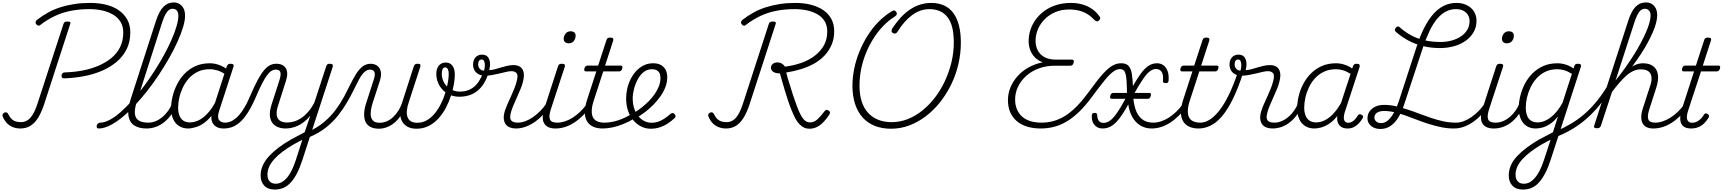

<svg xmlns="http://www.w3.org/2000/svg" viewBox="-33 -1039 14158 1578"><path d="M496 -395Q483 -394 477.5 -400.5Q472 -407 473 -420Q475 -432 481.5 -438Q488 -444 501 -444Q573 -446 643 -459Q713 -472 773.5 -497.5Q834 -523 881 -561Q928 -599 954 -651.5Q980 -704 980 -772Q980 -823 957.5 -859.5Q935 -896 896 -919Q857 -942 807.5 -953Q758 -964 702 -964Q620 -964 549 -950Q478 -936 417 -907Q356 -878 300 -835Q291 -826 281.5 -828.5Q272 -831 264 -840Q258 -849 259.5 -858Q261 -867 270 -875Q314 -909 361.5 -935.5Q409 -962 462.5 -979Q516 -996 577 -1005.5Q638 -1015 707 -1015Q779 -1015 839.5 -1000Q900 -985 944 -954Q988 -923 1013 -878Q1038 -833 1038 -773Q1038 -695 1008 -635Q978 -575 926 -531Q874 -487 805.5 -457.5Q737 -428 658 -413Q579 -398 496 -395ZM134 17Q100 17 71 5Q42 -7 21.5 -29.5Q1 -52 -11 -83Q-15 -92 -11 -100Q-7 -108 2 -113Q12 -117 19.5 -115.5Q27 -114 33 -104Q47 -75 63.5 -60Q80 -45 100 -40Q120 -35 140 -35Q184 -35 216 -70Q248 -105 274 -184L489 -843Q492 -854 500 -858Q508 -862 522 -862Q536 -862 542.5 -858Q549 -854 544 -842L329 -180Q308 -117 281 -72.5Q254 -28 218 -5.5Q182 17 134 17Z M777 17Q767 17 763.5 9.5Q760 2 762 -7Q764 -16 771.5 -23.5Q779 -31 791 -31Q826 -31 869 -54Q912 -77 958 -117.5Q1004 -158 1052 -211Q1100 -264 1146.5 -326Q1193 -388 1235.5 -454Q1278 -520 1314 -585.5Q1350 -651 1376.5 -711.5Q1403 -772 1418 -823Q1433 -874 1433 -909Q1433 -920 1441 -926Q1449 -932 1460 -932Q1471 -932 1479.5 -926Q1488 -920 1488 -909Q1488 -871 1472 -817.5Q1456 -764 1427.5 -700Q1399 -636 1360 -567Q1321 -498 1275 -428Q1229 -358 1177.5 -292.5Q1126 -227 1074 -171.5Q1022 -116 969.5 -73.5Q917 -31 868.5 -7Q820 17 777 17ZM1170 17Q1109 17 1070.5 -8Q1032 -33 1023 -86Q1014 -139 1040 -221L1249 -868Q1275 -947 1310 -983Q1345 -1019 1394 -1019Q1422 -1019 1443.5 -1005.5Q1465 -992 1476.5 -968Q1488 -944 1488 -909Q1488 -897 1479.5 -890.5Q1471 -884 1460 -884Q1449 -884 1441 -890.5Q1433 -897 1433 -909Q1433 -929 1427 -941.5Q1421 -954 1411 -960.5Q1401 -967 1386 -967Q1369 -967 1354.5 -956Q1340 -945 1327 -921.5Q1314 -898 1301 -859L1091 -203Q1071 -139 1076 -101.5Q1081 -64 1109 -47.5Q1137 -31 1185 -31Q1196 -31 1200 -23.5Q1204 -16 1202 -7Q1200 2 1191.5 9.5Q1183 17 1170 17Z M1170 17Q1160 17 1155 9.5Q1150 2 1152 -7Q1154 -16 1162.5 -23.5Q1171 -31 1186 -31Q1218 -31 1247.5 -43.5Q1277 -56 1303 -78Q1329 -100 1349 -128.5Q1369 -157 1381 -187Q1385 -198 1394 -198.5Q1403 -199 1410.5 -191.5Q1418 -184 1414 -174Q1401 -135 1377.5 -101Q1354 -67 1322.5 -40Q1291 -13 1252.5 2Q1214 17 1170 17Z M1514 17Q1470 17 1438 -3.5Q1406 -24 1389.5 -62Q1373 -100 1373 -151Q1373 -194 1385 -244.5Q1397 -295 1421 -343.5Q1445 -392 1482.5 -431.5Q1520 -471 1572 -495Q1624 -519 1692 -519Q1731 -519 1770.5 -504Q1810 -489 1840 -465L1829 -422Q1788 -450 1755 -460Q1722 -470 1690 -470Q1635 -470 1592.5 -449.5Q1550 -429 1519.5 -395Q1489 -361 1469.5 -319.5Q1450 -278 1440.5 -235.5Q1431 -193 1431 -155Q1431 -117 1441.5 -89.5Q1452 -62 1473.5 -47.5Q1495 -33 1528 -33Q1563 -33 1599 -50Q1635 -67 1671 -105Q1707 -143 1739 -203L1750 -162Q1713 -87 1668.5 -48Q1624 -9 1583 4Q1542 17 1514 17ZM1803 17Q1773 17 1751.5 6.5Q1730 -4 1717.5 -23.5Q1705 -43 1704 -71Q1703 -99 1715 -135L1831 -494Q1836 -506 1842.5 -510.5Q1849 -515 1862 -515Q1880 -515 1885 -507.5Q1890 -500 1885 -488L1768 -128Q1751 -75 1767 -53Q1783 -31 1819 -31Q1828 -31 1831.5 -23.5Q1835 -16 1833.5 -7Q1832 2 1824.5 9.5Q1817 17 1803 17Z M1806 17Q1797 17 1793.5 9.5Q1790 2 1792.5 -7Q1795 -16 1802 -23.5Q1809 -31 1821 -31Q1837 -31 1859 -39Q1881 -47 1907 -68.5Q1933 -90 1962 -133Q1991 -176 2021 -246Q2057 -330 2085.5 -382.5Q2114 -435 2139 -464Q2164 -493 2188 -504Q2212 -515 2238 -515Q2249 -515 2252 -508Q2255 -501 2253 -491.5Q2251 -482 2245.5 -474.5Q2240 -467 2232 -467Q2214 -467 2196 -455Q2178 -443 2159 -416.5Q2140 -390 2118.5 -347.5Q2097 -305 2071 -244Q2036 -163 2002.5 -111.5Q1969 -60 1936 -32Q1903 -4 1871 6.5Q1839 17 1806 17Z M2225 519Q2169 519 2139 487Q2109 455 2109 404Q2109 359 2127.5 319Q2146 279 2180 242.5Q2214 206 2259.5 172Q2305 138 2361 106Q2380 96 2398 86.5Q2416 77 2434.5 67Q2453 57 2471 48L2517 -88Q2492 -57 2465 -36.5Q2438 -16 2412 -4.5Q2386 7 2361 12Q2336 17 2314 17Q2264 17 2230.5 -5Q2197 -27 2187.5 -71Q2178 -115 2199 -180L2264 -381Q2278 -426 2271 -446.5Q2264 -467 2234 -467Q2223 -467 2217.5 -474.5Q2212 -482 2212.5 -491.5Q2213 -501 2220 -508Q2227 -515 2239 -515Q2266 -515 2285.5 -505.5Q2305 -496 2316 -478Q2327 -460 2327.5 -433.5Q2328 -407 2317 -374L2252 -170Q2238 -127 2241 -96Q2244 -65 2265.5 -48.5Q2287 -32 2328 -32Q2356 -32 2385.5 -41Q2415 -50 2444 -69.5Q2473 -89 2500 -120Q2527 -151 2550 -194L2648 -494Q2652 -506 2658 -510.5Q2664 -515 2677 -515Q2696 -515 2700.5 -507.5Q2705 -500 2701 -488L2453 273Q2432 338 2408.5 384Q2385 430 2357 460.5Q2329 491 2296.5 505Q2264 519 2225 519ZM2234 471Q2266 471 2296.5 449Q2327 427 2353 382Q2379 337 2400 271L2452 109Q2439 116 2426 123Q2413 130 2400 137Q2387 144 2375 151Q2327 179 2288.5 208Q2250 237 2222 268Q2194 299 2179.5 330.5Q2165 362 2165 398Q2165 420 2172.5 436Q2180 452 2195.5 461.5Q2211 471 2234 471Z M2510 88Q2501 92 2495 87Q2489 82 2487 74Q2485 66 2488 57.5Q2491 49 2500 44Q2576 10 2631 -36.5Q2686 -83 2725.5 -136Q2765 -189 2794 -243Q2823 -297 2846.5 -345.5Q2870 -394 2894.5 -432.5Q2919 -471 2947.5 -493Q2976 -515 3016 -515Q3028 -515 3032 -508Q3036 -501 3034.5 -491.5Q3033 -482 3026.5 -474.5Q3020 -467 3011 -467Q2983 -467 2960.5 -445.5Q2938 -424 2917.5 -385.5Q2897 -347 2873.5 -298.5Q2850 -250 2818.5 -196.5Q2787 -143 2745.5 -90Q2704 -37 2646 9Q2588 55 2510 88Z M3084 19Q3038 19 3009.5 3Q2981 -13 2969.5 -41.5Q2958 -70 2960 -109Q2962 -148 2977 -193L3038 -382Q3053 -426 3044.5 -446.5Q3036 -467 3005 -467Q2994 -467 2988.5 -474.5Q2983 -482 2983.5 -491.5Q2984 -501 2991 -508Q2998 -515 3010 -515Q3045 -515 3067.5 -498.5Q3090 -482 3096.5 -450.5Q3103 -419 3089 -375L3032 -200Q3020 -164 3015.5 -133Q3011 -102 3016.5 -78.5Q3022 -55 3039 -42.5Q3056 -30 3087 -30Q3116 -30 3144 -41.5Q3172 -53 3196.5 -75.5Q3221 -98 3241 -129.5Q3261 -161 3274 -202L3275 -120Q3261 -86 3239 -60Q3217 -34 3191 -16.5Q3165 1 3137 10Q3109 19 3084 19ZM3390 19Q3350 19 3320.5 4.5Q3291 -10 3274 -37.5Q3257 -65 3255.5 -104.5Q3254 -144 3271 -193L3368 -494Q3372 -506 3379.5 -510.5Q3387 -515 3399 -515Q3416 -515 3420.5 -509.5Q3425 -504 3422 -492L3327 -200Q3314 -162 3311 -131Q3308 -100 3316 -77.5Q3324 -55 3343.5 -42.5Q3363 -30 3396 -30Q3440 -30 3476 -51Q3512 -72 3540.5 -107Q3569 -142 3590.5 -185Q3612 -228 3626 -273Q3640 -318 3647.5 -359Q3655 -400 3655 -429Q3655 -449 3651 -461.5Q3647 -474 3641 -479.5Q3635 -485 3627 -485Q3613 -485 3608 -495Q3603 -505 3609 -515Q3615 -525 3632 -525Q3653 -525 3669.5 -514Q3686 -503 3695.5 -481Q3705 -459 3705 -424Q3705 -392 3697.5 -347.5Q3690 -303 3673.5 -252.5Q3657 -202 3632 -154Q3607 -106 3572 -67Q3537 -28 3491.5 -4.5Q3446 19 3390 19Z M3743 -244Q3700 -244 3665.5 -259Q3631 -274 3605.5 -300.5Q3580 -327 3566.5 -361Q3553 -395 3553 -432Q3553 -474 3573.5 -499.5Q3594 -525 3631 -525Q3645 -525 3648 -515Q3651 -505 3645 -495Q3639 -485 3626 -485Q3611 -485 3604.5 -470.5Q3598 -456 3598 -434Q3598 -405 3608 -378.5Q3618 -352 3638 -331.5Q3658 -311 3686 -298.5Q3714 -286 3748 -286Q3813 -286 3860.5 -323.5Q3908 -361 3937 -440Q3941 -451 3953 -454.5Q3965 -458 3974.5 -453.5Q3984 -449 3981 -437Q3961 -372 3927 -329Q3893 -286 3846.5 -265Q3800 -244 3743 -244Z M4208 17Q4180 17 4158 8.5Q4136 0 4123 -18Q4110 -36 4107.5 -63.5Q4105 -91 4117 -130Q4125 -154 4138 -184Q4151 -214 4166 -246Q4181 -278 4194 -311Q4207 -344 4214 -373Q4227 -421 4212.5 -437.5Q4198 -454 4172 -454Q4152 -454 4126.5 -448Q4101 -442 4072 -435Q4043 -428 4013 -422.5Q3983 -417 3954 -417Q3922 -417 3899.5 -429.5Q3877 -442 3866 -463Q3855 -484 3855 -507Q3855 -546 3875.5 -568Q3896 -590 3928 -590Q3961 -590 3976.5 -570.5Q3992 -551 3994 -522Q3996 -493 3988 -463Q4009 -463 4033 -469.5Q4057 -476 4083 -484Q4109 -492 4135.5 -498Q4162 -504 4188 -504Q4218 -504 4240 -491Q4262 -478 4270 -447Q4278 -416 4264 -363Q4257 -335 4243.5 -303.5Q4230 -272 4216 -240Q4202 -208 4188.5 -177.5Q4175 -147 4168 -121Q4153 -72 4166.5 -51.5Q4180 -31 4223 -31Q4233 -31 4237 -23.5Q4241 -16 4239.5 -7Q4238 2 4230 9.5Q4222 17 4208 17ZM3945 -458Q3952 -481 3952 -502Q3952 -523 3946 -536.5Q3940 -550 3925 -550Q3912 -550 3904.5 -539.5Q3897 -529 3897 -510Q3897 -490 3909 -475Q3921 -460 3945 -458Z M4206 17Q4196 17 4191 9.5Q4186 2 4188 -7Q4190 -16 4198.5 -23.5Q4207 -31 4222 -31Q4254 -31 4286.5 -43.5Q4319 -56 4350 -78Q4381 -100 4408 -127.5Q4435 -155 4455 -185Q4463 -196 4472 -194Q4481 -192 4485.5 -184Q4490 -176 4483 -165Q4462 -131 4432.5 -98.5Q4403 -66 4367 -40Q4331 -14 4290 1.5Q4249 17 4206 17Z M4531 17Q4498 17 4475 6.5Q4452 -4 4439.5 -25Q4427 -46 4427.5 -76.5Q4428 -107 4441 -148L4553 -494Q4557 -506 4564 -510.5Q4571 -515 4584 -515Q4601 -515 4607 -509Q4613 -503 4609 -491L4494 -140Q4476 -84 4487 -57.5Q4498 -31 4547 -31Q4557 -31 4560.5 -23.5Q4564 -16 4562.5 -7Q4561 2 4553.5 9.5Q4546 17 4531 17ZM4640 -683Q4623 -683 4611.5 -692.5Q4600 -702 4600 -719Q4600 -743 4615 -762.5Q4630 -782 4658 -782Q4675 -782 4686.5 -773Q4698 -764 4698 -745Q4698 -722 4683.5 -702.5Q4669 -683 4640 -683Z M4532 17Q4522 17 4517 9.5Q4512 2 4514 -7Q4516 -16 4524.5 -23.5Q4533 -31 4548 -31Q4578 -31 4610 -41.5Q4642 -52 4673 -71.5Q4704 -91 4733.5 -119Q4763 -147 4789 -183Q4798 -196 4806.5 -193.5Q4815 -191 4819.5 -181.5Q4824 -172 4817 -163Q4788 -119 4753.5 -85.5Q4719 -52 4682.5 -29Q4646 -6 4608.5 5.5Q4571 17 4532 17Z M4919 17Q4874 17 4841.5 2Q4809 -13 4791.5 -42.5Q4774 -72 4773.5 -115Q4773 -158 4791 -215L4868 -452H4783Q4773 -452 4770 -458.5Q4767 -465 4770 -477Q4774 -489 4780.5 -494.5Q4787 -500 4797 -500H4883L4951 -709Q4955 -721 4961.5 -725.5Q4968 -730 4982 -730Q4999 -730 5004.5 -724Q5010 -718 5007 -706L4940 -500H5068Q5079 -500 5081.5 -494Q5084 -488 5081 -476Q5077 -463 5070.5 -457.5Q5064 -452 5054 -452H4925L4849 -219Q4832 -169 4830.5 -133Q4829 -97 4840.5 -74.5Q4852 -52 4876 -41.5Q4900 -31 4934 -31Q4944 -31 4948 -23.5Q4952 -16 4950.5 -7Q4949 2 4941 9.5Q4933 17 4919 17Z M4919 17Q4907 17 4903 9.5Q4899 2 4902 -7Q4905 -16 4914 -23.5Q4923 -31 4935 -31Q4988 -31 5045.5 -49.5Q5103 -68 5157 -102Q5165 -107 5172 -103.5Q5179 -100 5183 -92.5Q5187 -85 5186.5 -77Q5186 -69 5178 -64Q5135 -38 5089.5 -19.5Q5044 -1 5001 8Q4958 17 4919 17Z M5161 -101Q5200 -124 5235.5 -151.5Q5271 -179 5300 -208Q5326 -235 5347.5 -265.5Q5369 -296 5382 -329.5Q5395 -363 5395 -398Q5395 -434 5377.5 -452Q5360 -470 5324 -470Q5285 -470 5256 -446Q5227 -422 5207.5 -385Q5188 -348 5177.5 -307Q5167 -266 5167 -232Q5167 -184 5179.5 -147Q5192 -110 5213.5 -84Q5235 -58 5263 -44Q5291 -30 5322 -30Q5350 -30 5374.5 -38Q5399 -46 5425 -62.5Q5451 -79 5479 -104Q5488 -111 5495.5 -110Q5503 -109 5510 -103Q5517 -96 5519 -87Q5521 -78 5512 -69Q5489 -47 5459 -26.5Q5429 -6 5392.5 6.5Q5356 19 5315 19Q5281 19 5251 7Q5221 -5 5195.5 -27Q5170 -49 5151.5 -79.5Q5133 -110 5123 -148Q5113 -186 5113 -230Q5113 -269 5122 -309.5Q5131 -350 5149.5 -387.5Q5168 -425 5195 -454.5Q5222 -484 5257 -501.5Q5292 -519 5335 -519Q5375 -519 5400.5 -504Q5426 -489 5438.5 -463.5Q5451 -438 5451 -405Q5451 -363 5435.5 -322.5Q5420 -282 5394 -246Q5368 -210 5338 -179Q5305 -145 5266 -116Q5227 -87 5185 -62Z M6619 19Q6595 19 6576 10Q6557 1 6539 -16.5Q6521 -34 6505.5 -62.5Q6490 -91 6474 -130Q6458 -169 6441 -220Q6435 -242 6428.5 -260.5Q6422 -279 6417 -296.5Q6412 -314 6407 -331Q6402 -348 6397 -365Q6392 -382 6387 -400Q6382 -418 6377 -436Q6344 -435 6323.5 -448Q6303 -461 6303 -481Q6303 -500 6317.5 -513Q6332 -526 6355 -526Q6376 -526 6392.5 -516.5Q6409 -507 6418 -491Q6489 -500 6552 -522Q6615 -544 6663 -580.5Q6711 -617 6738.5 -666.5Q6766 -716 6766 -780Q6766 -829 6744.5 -864.5Q6723 -900 6685.5 -921.5Q6648 -943 6600 -953.5Q6552 -964 6499 -964Q6416 -964 6346 -950Q6276 -936 6215 -907Q6154 -878 6098 -835Q6089 -826 6079.5 -828Q6070 -830 6063 -840Q6056 -849 6057.5 -858Q6059 -867 6068 -875Q6112 -909 6159.5 -935.5Q6207 -962 6260.5 -979Q6314 -996 6374.5 -1005.5Q6435 -1015 6503 -1015Q6574 -1015 6632 -1000Q6690 -985 6733 -956Q6776 -927 6799.5 -883.5Q6823 -840 6823 -782Q6823 -722 6802.5 -673Q6782 -624 6746 -585Q6710 -546 6661 -518Q6612 -490 6552.5 -471.5Q6493 -453 6429 -443Q6433 -426 6437 -411Q6441 -396 6446 -381Q6451 -366 6455.5 -351Q6460 -336 6465 -320.5Q6470 -305 6475 -288.5Q6480 -272 6486 -253Q6504 -199 6518.5 -161Q6533 -123 6546.5 -97.5Q6560 -72 6572 -58.5Q6584 -45 6597 -39Q6610 -33 6625 -33Q6658 -33 6686 -59Q6714 -85 6743 -124Q6749 -133 6757 -135.5Q6765 -138 6777 -130Q6787 -125 6788 -116.5Q6789 -108 6783 -97Q6762 -65 6737.5 -38.5Q6713 -12 6683.5 3.5Q6654 19 6619 19ZM5934 17Q5900 17 5871 5Q5842 -7 5821.5 -29.5Q5801 -52 5789 -83Q5785 -92 5789 -100Q5793 -108 5802 -113Q5812 -117 5819.5 -115.5Q5827 -114 5833 -104Q5847 -75 5863.5 -60Q5880 -45 5900 -40Q5920 -35 5940 -35Q5983 -35 6014.5 -70Q6046 -105 6072 -184L6286 -843Q6289 -854 6297 -858Q6305 -862 6320 -862Q6333 -862 6339.5 -858Q6346 -854 6342 -842L6127 -180Q6106 -117 6079 -72.5Q6052 -28 6016.5 -5.5Q5981 17 5934 17Z M7290 19Q7215 19 7155.5 -5Q7096 -29 7055.5 -75Q7015 -121 6994 -186.5Q6973 -252 6973 -333Q6973 -405 6988 -476.5Q7003 -548 7031 -616.5Q7059 -685 7098 -746.5Q7137 -808 7185.5 -858Q7234 -908 7291 -943Q7310 -955 7318 -953Q7326 -951 7333 -941Q7340 -930 7337 -921Q7334 -912 7320 -902Q7268 -870 7223.5 -823Q7179 -776 7143.5 -719Q7108 -662 7082.5 -598.5Q7057 -535 7044 -468Q7031 -401 7031 -334Q7031 -264 7048 -208.5Q7065 -153 7099 -114.5Q7133 -76 7182.5 -55.5Q7232 -35 7295 -35Q7363 -35 7427 -60Q7491 -85 7548 -131Q7605 -177 7652 -238.5Q7699 -300 7733 -373Q7767 -446 7786.5 -526Q7806 -606 7806 -689Q7806 -760 7793.5 -811.5Q7781 -863 7755.5 -896.5Q7730 -930 7692.5 -947Q7655 -964 7606 -964Q7567 -964 7531.5 -951.5Q7496 -939 7463.5 -915Q7431 -891 7400.5 -856.5Q7370 -822 7342 -776Q7335 -766 7324.5 -763.5Q7314 -761 7304 -768Q7294 -775 7294.5 -784.5Q7295 -794 7300 -805Q7334 -856 7370 -895Q7406 -934 7446.5 -961Q7487 -988 7530.5 -1001.5Q7574 -1015 7621 -1015Q7680 -1015 7726 -994Q7772 -973 7802.5 -931.5Q7833 -890 7848.5 -829Q7864 -768 7864 -689Q7864 -598 7843.5 -510.5Q7823 -423 7784 -343.5Q7745 -264 7692.5 -198Q7640 -132 7576 -83.5Q7512 -35 7440 -8Q7368 19 7290 19Z M8521 17Q8460 17 8410 2Q8360 -13 8324.5 -43Q8289 -73 8270 -116Q8251 -159 8251 -216Q8251 -271 8272 -321.5Q8293 -372 8331 -414Q8369 -456 8421 -485Q8473 -514 8537 -527Q8499 -541 8473.5 -566.5Q8448 -592 8434.5 -627Q8421 -662 8421 -700Q8421 -748 8436 -794Q8451 -840 8480.5 -880Q8510 -920 8552.5 -950.5Q8595 -981 8649.5 -998Q8704 -1015 8768 -1015Q8821 -1015 8866 -1001.5Q8911 -988 8945 -963.5Q8979 -939 9003 -905Q9010 -896 9009.5 -887.5Q9009 -879 8998 -870Q8988 -861 8979.5 -864Q8971 -867 8961 -875Q8936 -903 8905 -922.5Q8874 -942 8836.5 -951.5Q8799 -961 8754 -961Q8691 -961 8640.5 -939.5Q8590 -918 8553.5 -881.5Q8517 -845 8497.5 -798.5Q8478 -752 8478 -703Q8478 -660 8496 -625Q8514 -590 8551 -569.5Q8588 -549 8647 -549H8779Q8788 -549 8791 -543Q8794 -537 8791 -523Q8787 -510 8780.5 -504.5Q8774 -499 8764 -499H8636Q8566 -499 8506 -477Q8446 -455 8402.5 -416.5Q8359 -378 8334.5 -327.5Q8310 -277 8310 -221Q8310 -175 8325.5 -139.5Q8341 -104 8369 -79.5Q8397 -55 8437 -43Q8477 -31 8528 -31Q8538 -31 8541.5 -23.5Q8545 -16 8544 -6.5Q8543 3 8537 10Q8531 17 8521 17Z M8521 17Q8510 17 8505.5 10Q8501 3 8502 -6.5Q8503 -16 8510 -23.5Q8517 -31 8528 -31Q8576 -31 8623 -43.5Q8670 -56 8716.5 -84Q8763 -112 8810 -158.5Q8857 -205 8908 -274Q8954 -337 8990.5 -383.5Q9027 -430 9058.5 -460Q9090 -490 9119.5 -504.5Q9149 -519 9181 -519Q9192 -519 9196.5 -512Q9201 -505 9199.5 -495.5Q9198 -486 9191 -478.5Q9184 -471 9172 -471Q9145 -471 9115.5 -449.5Q9086 -428 9045.5 -378.5Q9005 -329 8943 -245Q8890 -173 8839 -123Q8788 -73 8736.5 -42Q8685 -11 8631.5 3Q8578 17 8521 17Z M9103 -227Q9096 -227 9092 -233Q9088 -239 9092 -251Q9098 -275 9115 -275H9415Q9431 -275 9425 -251Q9418 -227 9403 -227ZM9029 17Q8989 17 8964.5 -9.5Q8940 -36 8940 -80Q8939 -97 8943.5 -103.5Q8948 -110 8960 -111Q8976 -113 8980 -106Q8984 -99 8985 -89Q8986 -63 8998 -46Q9010 -29 9037 -29Q9082 -29 9125.5 -82Q9169 -135 9230 -253Q9229 -326 9226 -374.5Q9223 -423 9212 -447Q9201 -471 9173 -471Q9161 -471 9156 -478.5Q9151 -486 9153 -495.5Q9155 -505 9162.5 -512Q9170 -519 9183 -519Q9224 -519 9243.5 -496Q9263 -473 9269.5 -431Q9276 -389 9278 -332Q9310 -387 9339.5 -429Q9369 -471 9402 -495Q9435 -519 9476 -519Q9506 -519 9528.5 -503Q9551 -487 9563 -455Q9575 -423 9571 -375Q9571 -366 9565 -360.5Q9559 -355 9546 -356Q9532 -356 9528 -362Q9524 -368 9525 -381Q9528 -416 9520.5 -435.5Q9513 -455 9499 -463.5Q9485 -472 9467 -472Q9442 -472 9416 -452Q9390 -432 9358 -384.5Q9326 -337 9280 -255Q9283 -193 9299 -142.5Q9315 -92 9350.5 -61.5Q9386 -31 9447 -31Q9456 -31 9459.5 -23.5Q9463 -16 9460.5 -7Q9458 2 9451 9.5Q9444 17 9432 17Q9380 17 9339.5 -7.5Q9299 -32 9273.5 -77Q9248 -122 9240 -181Q9198 -104 9163.5 -61Q9129 -18 9097 -0.5Q9065 17 9029 17Z M9431 17Q9421 17 9416 9.5Q9411 2 9413 -7Q9415 -16 9423.5 -23.5Q9432 -31 9447 -31Q9477 -31 9509 -41.5Q9541 -52 9572 -71.5Q9603 -91 9632.5 -119Q9662 -147 9688 -183Q9697 -196 9705.5 -193.5Q9714 -191 9718.5 -181.5Q9723 -172 9716 -163Q9687 -119 9652.5 -85.5Q9618 -52 9581.5 -29Q9545 -6 9507.5 5.5Q9470 17 9431 17Z M9818 17Q9773 17 9740.5 2Q9708 -13 9690.5 -42.5Q9673 -72 9672.5 -115Q9672 -158 9690 -215L9767 -452H9682Q9672 -452 9669 -458.5Q9666 -465 9669 -477Q9673 -489 9679.5 -494.5Q9686 -500 9696 -500H9782L9850 -709Q9854 -721 9860.5 -725.5Q9867 -730 9881 -730Q9898 -730 9903.5 -724Q9909 -718 9906 -706L9839 -500H9967Q9978 -500 9980.5 -494Q9983 -488 9980 -476Q9976 -463 9969.5 -457.5Q9963 -452 9953 -452H9824L9748 -219Q9731 -169 9729.5 -133Q9728 -97 9739.5 -74.5Q9751 -52 9775 -41.5Q9799 -31 9833 -31Q9843 -31 9847 -23.5Q9851 -16 9849.5 -7Q9848 2 9840 9.5Q9832 17 9818 17Z M9818 17Q9806 17 9802 9.5Q9798 2 9801 -7Q9804 -16 9813 -23.5Q9822 -31 9834 -31Q9868 -31 9906 -53.5Q9944 -76 9984 -125Q10024 -174 10064 -254.5Q10104 -335 10143 -452Q10145 -457 10152.5 -458Q10160 -459 10168 -456.5Q10176 -454 10180.5 -448.5Q10185 -443 10182 -435Q10141 -308 10097.5 -221Q10054 -134 10009 -82Q9964 -30 9916 -6.5Q9868 17 9818 17Z M10425 17Q10397 17 10375 8.5Q10353 0 10340 -18Q10327 -36 10324.5 -63.5Q10322 -91 10334 -130Q10342 -154 10355 -184Q10368 -214 10383 -246Q10398 -278 10411 -311Q10424 -344 10431 -373Q10444 -421 10429.5 -437.5Q10415 -454 10389 -454Q10369 -454 10343.5 -448Q10318 -442 10289 -435Q10260 -428 10230 -422.5Q10200 -417 10171 -417Q10139 -417 10116.5 -429.5Q10094 -442 10083 -463Q10072 -484 10072 -507Q10072 -546 10092.5 -568Q10113 -590 10145 -590Q10178 -590 10193.5 -570.5Q10209 -551 10211 -522Q10213 -493 10205 -463Q10226 -463 10250 -469.5Q10274 -476 10300 -484Q10326 -492 10352.5 -498Q10379 -504 10405 -504Q10435 -504 10457 -491Q10479 -478 10487 -447Q10495 -416 10481 -363Q10474 -335 10460.5 -303.5Q10447 -272 10433 -240Q10419 -208 10405.5 -177.5Q10392 -147 10385 -121Q10370 -72 10383.5 -51.5Q10397 -31 10440 -31Q10450 -31 10454 -23.5Q10458 -16 10456.5 -7Q10455 2 10447 9.5Q10439 17 10425 17ZM10162 -458Q10169 -481 10169 -502Q10169 -523 10163 -536.5Q10157 -550 10142 -550Q10129 -550 10121.5 -539.5Q10114 -529 10114 -510Q10114 -490 10126 -475Q10138 -460 10162 -458Z M10423 17Q10413 17 10408 9.5Q10403 2 10405 -7Q10407 -16 10415.5 -23.5Q10424 -31 10439 -31Q10471 -31 10500.5 -43.5Q10530 -56 10556 -78Q10582 -100 10602 -128.5Q10622 -157 10634 -187Q10638 -198 10647 -198.5Q10656 -199 10663.5 -191.5Q10671 -184 10667 -174Q10654 -135 10630.5 -101Q10607 -67 10575.5 -40Q10544 -13 10505.5 2Q10467 17 10423 17Z M10770 17Q10725 17 10693 -3.5Q10661 -24 10644.5 -62Q10628 -100 10628 -151Q10628 -196 10640 -247Q10652 -298 10676.5 -346Q10701 -394 10739.5 -433.5Q10778 -473 10830 -496Q10882 -519 10948 -519Q10982 -519 11017.5 -507.5Q11053 -496 11080 -476L11087 -494Q11091 -506 11097.5 -510.5Q11104 -515 11117 -515Q11136 -515 11140 -507.5Q11144 -500 11141 -488L11019 -116Q11011 -90 11011.5 -70.5Q11012 -51 11021.5 -40.5Q11031 -30 11047 -30Q11065 -30 11079.5 -38.5Q11094 -47 11105.5 -60.5Q11117 -74 11126 -89Q11130 -95 11138 -99Q11146 -103 11157 -96Q11169 -90 11170 -82Q11171 -74 11165 -66Q11154 -46 11136.5 -27Q11119 -8 11096 4.5Q11073 17 11041 17Q11020 17 11004 11Q10988 5 10977 -7Q10966 -19 10961 -35Q10956 -51 10957 -72Q10957 -76 10957.5 -80Q10958 -84 10959 -87Q10925 -44 10890 -21.5Q10855 1 10824 9Q10793 17 10770 17ZM10686 -155Q10686 -118 10696.5 -90.5Q10707 -63 10729 -48Q10751 -33 10785 -33Q10818 -33 10853 -49.5Q10888 -66 10922.5 -101.5Q10957 -137 10989 -194L11067 -432Q11032 -454 11003 -462Q10974 -470 10946 -470Q10891 -470 10848 -449.5Q10805 -429 10774.5 -395.5Q10744 -362 10724.5 -320.5Q10705 -279 10695.5 -236Q10686 -193 10686 -155Z M11313 21Q11282 21 11258 10Q11234 -1 11220 -21Q11206 -41 11206 -66Q11206 -99 11223.5 -124Q11241 -149 11271.5 -163Q11302 -177 11342 -177Q11391 -177 11438.5 -166Q11486 -155 11535 -139Q11584 -123 11632 -104.5Q11680 -86 11729.5 -69.5Q11779 -53 11829.5 -42Q11880 -31 11932 -31Q11944 -31 11947 -23.5Q11950 -16 11946.5 -7Q11943 2 11935.5 9.5Q11928 17 11915 17Q11864 17 11812.5 6.5Q11761 -4 11710.5 -20Q11660 -36 11612.5 -54.5Q11565 -73 11518.5 -89.5Q11472 -106 11427.5 -116.5Q11383 -127 11340 -127Q11317 -127 11299.5 -120.5Q11282 -114 11272.5 -101.5Q11263 -89 11263 -72Q11263 -53 11278.5 -40Q11294 -27 11318 -27Q11348 -27 11374 -49.5Q11400 -72 11422.5 -111.5Q11445 -151 11462 -202L11610 -656Q11638 -743 11672 -810Q11706 -877 11746 -922.5Q11786 -968 11833.5 -991.5Q11881 -1015 11938 -1015Q11986 -1015 12023 -996.5Q12060 -978 12081 -945Q12102 -912 12102 -868Q12102 -816 12078 -774.5Q12054 -733 12012.5 -703.5Q11971 -674 11916.5 -659Q11862 -644 11802 -644Q11728 -644 11663 -660Q11598 -676 11543.5 -705Q11489 -734 11442 -775Q11432 -783 11431 -791Q11430 -799 11438 -810Q11449 -822 11457 -822Q11465 -822 11473 -813Q11517 -774 11567 -747.5Q11617 -721 11676.5 -707.5Q11736 -694 11808 -694Q11854 -694 11896.5 -705.5Q11939 -717 11972 -738.5Q12005 -760 12025 -792Q12045 -824 12045 -865Q12045 -896 12030.5 -918Q12016 -940 11991.5 -952Q11967 -964 11932 -964Q11888 -964 11849 -943.5Q11810 -923 11776.5 -882Q11743 -841 11714.5 -781Q11686 -721 11660 -643L11512 -194Q11490 -124 11461 -76Q11432 -28 11395 -3.5Q11358 21 11313 21Z M11918 17Q11908 17 11903 9.5Q11898 2 11900 -7Q11902 -16 11910.5 -23.5Q11919 -31 11934 -31Q11966 -31 11998.5 -43.5Q12031 -56 12062 -78Q12093 -100 12120 -127.5Q12147 -155 12167 -185Q12175 -196 12184 -194Q12193 -192 12197.5 -184Q12202 -176 12195 -165Q12174 -131 12144.5 -98.5Q12115 -66 12079 -40Q12043 -14 12002 1.5Q11961 17 11918 17Z M12242 17Q12209 17 12186 6.5Q12163 -4 12150.5 -25Q12138 -46 12138.5 -76.5Q12139 -107 12152 -148L12264 -494Q12268 -506 12275 -510.5Q12282 -515 12295 -515Q12312 -515 12318 -509Q12324 -503 12320 -491L12205 -140Q12187 -84 12198 -57.5Q12209 -31 12258 -31Q12268 -31 12271.5 -23.5Q12275 -16 12273.5 -7Q12272 2 12264.5 9.5Q12257 17 12242 17ZM12351 -683Q12334 -683 12322.5 -692.5Q12311 -702 12311 -719Q12311 -743 12326 -762.5Q12341 -782 12369 -782Q12386 -782 12397.5 -773Q12409 -764 12409 -745Q12409 -722 12394.5 -702.5Q12380 -683 12351 -683Z M12243 17Q12233 17 12228 9.5Q12223 2 12225 -7Q12227 -16 12235.5 -23.5Q12244 -31 12259 -31Q12291 -31 12320.5 -43.5Q12350 -56 12376 -78Q12402 -100 12422 -128.5Q12442 -157 12454 -187Q12458 -198 12467 -198.5Q12476 -199 12483.5 -191.5Q12491 -184 12487 -174Q12474 -135 12450.5 -101Q12427 -67 12395.5 -40Q12364 -13 12325.5 2Q12287 17 12243 17Z M12484 519Q12427 519 12397 487Q12367 455 12367 404Q12367 359 12385 319Q12403 279 12437.5 242.5Q12472 206 12518 172Q12564 138 12619 106Q12638 97 12656.5 87Q12675 77 12693.5 67Q12712 57 12730 48L12772 -82Q12739 -41 12705.5 -19.5Q12672 2 12642 9.5Q12612 17 12589 17Q12545 17 12513.5 -3.5Q12482 -24 12465.5 -62Q12449 -100 12449 -151Q12449 -194 12460.5 -244.5Q12472 -295 12496 -343.5Q12520 -392 12558 -431.5Q12596 -471 12648 -495Q12700 -519 12768 -519Q12790 -519 12813.5 -514Q12837 -509 12859 -499.5Q12881 -490 12900 -476L12906 -495Q12910 -507 12916 -511Q12922 -515 12936 -515Q12954 -515 12959 -507.5Q12964 -500 12959 -488L12712 273Q12691 338 12667 384Q12643 430 12615.5 460.5Q12588 491 12555.5 505Q12523 519 12484 519ZM12492 471Q12525 471 12554.5 449Q12584 427 12610 383Q12636 339 12658 271L12711 109Q12697 116 12684 123Q12671 130 12658 137Q12645 144 12633 151Q12586 179 12547.5 208Q12509 237 12480.5 268Q12452 299 12437.5 330.5Q12423 362 12423 398Q12423 420 12430.5 436Q12438 452 12453 461.5Q12468 471 12492 471ZM12604 -33Q12637 -33 12672 -49.5Q12707 -66 12742 -101.5Q12777 -137 12809 -194L12886 -432Q12851 -454 12822 -462Q12793 -470 12766 -470Q12711 -470 12668.5 -449.5Q12626 -429 12595.5 -395Q12565 -361 12545.5 -319.5Q12526 -278 12516.5 -235.5Q12507 -193 12507 -155Q12507 -117 12517.5 -89.5Q12528 -62 12549.5 -47.5Q12571 -33 12604 -33Z M12762 84Q12754 88 12749 82.5Q12744 77 12742.5 68.5Q12741 60 12744 51.5Q12747 43 12755 40Q12823 11 12881.5 -24Q12940 -59 12992.5 -105Q13045 -151 13093 -210.5Q13141 -270 13186 -346Q13195 -361 13205 -358.5Q13215 -356 13219.5 -345.5Q13224 -335 13217 -324Q13167 -241 13115 -177Q13063 -113 13007.5 -64.5Q12952 -16 12891.5 20.5Q12831 57 12762 84Z M13554 17Q13523 17 13501 6.5Q13479 -4 13467.5 -25Q13456 -46 13456 -76.5Q13456 -107 13469 -148L13531 -339Q13544 -378 13540 -407.5Q13536 -437 13515 -453Q13494 -469 13452 -469Q13420 -469 13390.5 -455.5Q13361 -442 13332.5 -416.5Q13304 -391 13273.5 -355.5Q13243 -320 13209 -275L13186 -284Q13230 -346 13267.5 -390.5Q13305 -435 13339.5 -463Q13374 -491 13406 -505Q13438 -519 13470 -519Q13521 -519 13553 -496Q13585 -473 13592.5 -428Q13600 -383 13579 -317L13522 -140Q13504 -83 13514.5 -57Q13525 -31 13571 -31Q13579 -31 13583 -23.5Q13587 -16 13585.5 -7Q13584 2 13576.5 9.5Q13569 17 13554 17ZM13091 15Q13079 15 13072 10.5Q13065 6 13069 -6L13349 -868Q13374 -947 13409 -983Q13444 -1019 13494 -1019Q13523 -1019 13543.5 -1006Q13564 -993 13575.5 -970Q13587 -947 13587 -914Q13587 -886 13578 -850.5Q13569 -815 13551.5 -775Q13534 -735 13510 -690Q13486 -645 13455 -597.5Q13424 -550 13387.5 -501Q13351 -452 13309 -403.5Q13267 -355 13223 -306L13124 -4Q13120 6 13112.5 10.5Q13105 15 13091 15ZM13245 -378Q13286 -428 13322.5 -479.5Q13359 -531 13391.5 -582Q13424 -633 13449.5 -681Q13475 -729 13494 -772Q13513 -815 13523 -850.5Q13533 -886 13533 -912Q13533 -930 13526.5 -942Q13520 -954 13510.5 -960.5Q13501 -967 13486 -967Q13469 -967 13454.5 -956.5Q13440 -946 13427 -922Q13414 -898 13401 -859Z M13554 17Q13544 17 13539 9.5Q13534 2 13536 -7Q13538 -16 13546.5 -23.5Q13555 -31 13570 -31Q13600 -31 13632 -41.5Q13664 -52 13695 -71.5Q13726 -91 13755.5 -119Q13785 -147 13811 -183Q13820 -196 13828.5 -193.5Q13837 -191 13841.5 -181.5Q13846 -172 13839 -163Q13810 -119 13775.5 -85.5Q13741 -52 13704.5 -29Q13668 -6 13630.5 5.5Q13593 17 13554 17Z M13864 17Q13824 17 13801.5 -1.5Q13779 -20 13776.5 -57Q13774 -94 13792 -149L13890 -452H13805Q13795 -452 13792 -458.5Q13789 -465 13792 -477Q13796 -489 13802.5 -494.5Q13809 -500 13819 -500H13905L13973 -709Q13977 -721 13983.5 -725.5Q13990 -730 14004 -730Q14021 -730 14027 -724Q14033 -718 14029 -706L13962 -500H14090Q14101 -500 14103.5 -494Q14106 -488 14103 -476Q14099 -463 14092.5 -457.5Q14086 -452 14076 -452H13947L13841 -129Q13824 -76 13835 -53Q13846 -30 13872 -30Q13906 -30 13932 -51Q13958 -72 13970 -95Q13974 -102 13981.5 -106Q13989 -110 14000 -103Q14011 -97 14012.5 -89Q14014 -81 14010 -73Q13997 -51 13977.5 -30Q13958 -9 13930 4Q13902 17 13864 17Z"/></svg>

Font: Playwrite RO ExtraLight
Style: Regular
Weight: 250
Version: Version 1.002